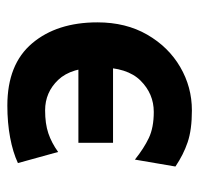

<svg xmlns="http://www.w3.org/2000/svg" viewBox="-30 -518 560 541"><g transform="rotate(-90 250.5 -248.0)"><path d="M92.3 -364.7 61 -478Q91.3 -492.2 133.1 -500Q174.8 -507.8 223.1 -507.8Q339.4 -507.8 398.4 -438Q457.5 -368.2 457.5 -253.9Q457.5 -173.8 422.9 -113.8Q388.2 -53.7 331.8 -20.8Q275.4 12.2 209.5 12.2Q154.8 12.2 119.6 0.2Q84.5 -11.7 51.3 -34.2L70.8 -148.4Q102.5 -123 131.8 -109.1Q161.1 -95.2 205.1 -95.2Q256.3 -95.2 293.5 -132.6Q330.6 -169.9 330.6 -249Q330.6 -327.6 295.4 -364.5Q260.3 -401.4 209.5 -401.4Q171.9 -401.4 145 -392.3Q118.2 -383.3 92.3 -364.7ZM374.5 -210H118.2V-307.6H374.5Z"/></g></svg>

Font: Andika
Style: Bold
Weight: 700
Designer: Victor Gaultney, Annie Olsen, Julie Remington, Don Collingsworth, Eric Hays, Becca Hirsbrunner
Foundry: SIL International
Version: Version 6.101